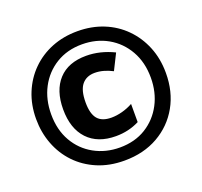

<svg xmlns="http://www.w3.org/2000/svg" viewBox="-126 -868 1077 1023"><g transform="rotate(-20 412.0 -357.0)"><path d="M413 10Q328 10 260 -19Q192 -48 144 -98.5Q96 -149 70.5 -216Q45 -283 45 -359Q45 -439 72.5 -506Q100 -573 149.5 -622Q199 -671 265.5 -697.5Q332 -724 411 -724Q491 -724 558 -697Q625 -670 674.5 -620Q724 -570 751.5 -502.5Q779 -435 779 -354Q779 -248 733 -166Q687 -84 604.5 -37Q522 10 413 10ZM414 -64Q499 -64 562 -103Q625 -142 660 -208.5Q695 -275 695 -358Q695 -445 657.5 -511Q620 -577 555.5 -613.5Q491 -650 410 -650Q326 -650 262.5 -611Q199 -572 164 -505.5Q129 -439 129 -355Q129 -267 166.5 -201.5Q204 -136 269 -100Q334 -64 414 -64ZM415 -128Q312 -128 255 -188.5Q198 -249 198 -358Q198 -465 253 -525Q308 -585 410 -585Q489 -585 567 -547L522 -457Q470 -484 422 -484Q375 -484 349 -452.5Q323 -421 323 -352Q323 -288 347.5 -258.5Q372 -229 426 -229Q455 -229 487 -237.5Q519 -246 548 -262V-159Q487 -128 415 -128Z"/></g></svg>

Font: Noto Sans Gurmukhi ExtraCondensed Black
Style: Regular
Weight: 900
Width: 2
Designer: Jelle Bosma - Monotype Design Team
Foundry: Monotype Imaging Inc.
Version: Version 2.004; ttfautohint (v1.8.4.7-5d5b)